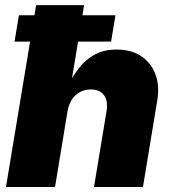

<svg xmlns="http://www.w3.org/2000/svg" viewBox="-20 -748 686 768"><path d="M250 -302.7 200.2 0H3.9L124.5 -727.5H316.4L262.7 -402.8H251Q271 -444.3 297.4 -477.5Q323.7 -510.7 360.1 -530.3Q396.5 -549.8 446.3 -549.8Q504.4 -549.8 544.2 -523.7Q584 -497.6 601.6 -451.2Q619.1 -404.8 608.9 -345.2L551.8 0H356L406.2 -303.7Q412.6 -344.2 396 -367.2Q379.4 -390.1 342.8 -390.1Q318.8 -390.1 299.6 -379.6Q280.3 -369.1 267.6 -349.9Q254.9 -330.6 250 -302.7ZM38.1 -581.5 55.7 -687H441.9L424.3 -581.5Z"/></svg>

Font: Inter 16pt Black
Style: Italic
Weight: 900
Italic angle: -9.3988°
Version: Version 4.001;git-66647c0bb